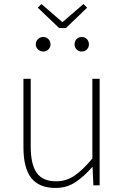

<svg xmlns="http://www.w3.org/2000/svg" viewBox="-20 -917 617 950"><path d="M132 -527V-192Q132 -104 161.5 -62Q191 -20 258 -20Q307 -20 347.5 -47Q388 -74 437 -133V-527H473V0H442L438 -90H436Q396 -44 353 -15.5Q310 13 255 13Q174 13 135 -36Q96 -85 96 -188V-527ZM185 -897 287 -809H291L393 -897L411 -879L306 -778H273L167 -879ZM194 -662Q179 -662 168 -672.5Q157 -683 157 -697Q157 -713 168 -723.5Q179 -734 194 -734Q209 -734 219.5 -723.5Q230 -713 230 -697Q230 -683 219.5 -672.5Q209 -662 194 -662ZM384 -662Q369 -662 359 -672.5Q349 -683 349 -697Q349 -713 359 -723.5Q369 -734 384 -734Q400 -734 410 -723.5Q420 -713 420 -697Q420 -683 410 -672.5Q400 -662 384 -662Z"/></svg>

Font: Kinto Sans Thin
Style: Regular
Weight: 100
Designer: Authors: Ryoko NISHIZUKA  (kana & ideographs); Paul D. Hunt (Latin, Greek & Cyrillic); Wenlong ZHANG  (bopomofo); Sandol
Foundry: Adobe Systems Incorporated, ookami Inc.
Version: Version 0.001